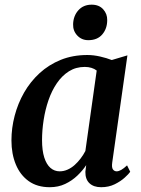

<svg xmlns="http://www.w3.org/2000/svg" viewBox="-20 -791 604 822"><path d="M460.5 -95.5Q457.5 -74 463.5 -65.8Q469.5 -57.5 479.5 -57.5Q488 -57.5 498.8 -63.5Q509.5 -69.5 524 -83L537.5 -55.5Q531.5 -46.5 514.2 -30.8Q497 -15 471.2 -2.2Q445.5 10.5 413 10.5Q381 10.5 363 -6.5Q345 -23.5 345.5 -55.5L349 -84Q334 -61 311.2 -39.2Q288.5 -17.5 259 -3.5Q229.5 10.5 193 10.5Q139.5 10.5 103 -15.5Q66.5 -41.5 47.8 -86.8Q29 -132 29 -190Q29 -243 42.8 -295.5Q56.5 -348 83.2 -394.8Q110 -441.5 149.5 -477.8Q189 -514 240.2 -534.8Q291.5 -555.5 354 -555.5Q380.5 -555.5 408.8 -549Q437 -542.5 458.5 -534L525.5 -554ZM394 -489Q384.5 -496.5 371.5 -500.5Q358.5 -504.5 343 -504.5Q305 -504.5 275.2 -485.8Q245.5 -467 223.5 -434.8Q201.5 -402.5 187.5 -361.8Q173.5 -321 166.8 -277Q160 -233 160 -191.5Q160 -146.5 169.5 -116.8Q179 -87 196 -72.2Q213 -57.5 235.5 -57.5Q253 -57.5 269.2 -64.8Q285.5 -72 299.5 -84.5Q313.5 -97 325.2 -112.5Q337 -128 345.5 -144.5ZM358 -619Q329.5 -619 310.8 -639Q292 -659 293 -687.5Q294 -723 315.5 -747Q337 -771 372.5 -771Q404 -771 421.8 -751.2Q439.5 -731.5 439 -705Q439 -668.5 418 -643.8Q397 -619 358 -619Z"/></svg>

Font: Merriweather 48pt SemiBold
Style: Italic
Weight: 600
Italic angle: -7.8°
Designer: Eben Sorkin
Foundry: Eben Sorkin
Version: Version 2.101